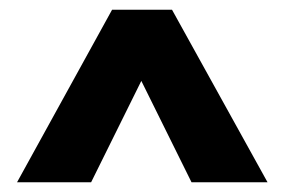

<svg xmlns="http://www.w3.org/2000/svg" viewBox="-20 -911 584 394"><path d="M333 -891 529 -537H373L270 -745L167 -537H15L210 -891Z"/></svg>

Font: Bitter Pro ExtraBold
Style: Regular
Weight: 800
Designer: Sol Matas, and Bitter project Authors
Foundry: Sol Matas
Version: Version 1.010